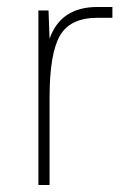

<svg xmlns="http://www.w3.org/2000/svg" viewBox="-20 -530 372 550"><path d="M122 -250V0H90V-500H119L122 -419Q154 -510 259 -510H302V-479H259Q181 -479 151.5 -427.5Q122 -376 122 -250Z"/></svg>

Font: Fivo Sans Thin
Style: Regular
Weight: 250
Foundry: Alexander Slobzheninov
Version: 1.0